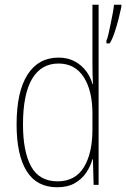

<svg xmlns="http://www.w3.org/2000/svg" viewBox="-20 -780 532 810"><path d="M221 10Q135 10 92.5 -58Q50 -126 50 -255Q50 -393 96 -465Q142 -537 227 -537Q267 -537 296.5 -520.5Q326 -504 344.5 -478.5Q363 -453 370 -425H372Q371 -448 370.5 -469Q370 -490 370 -511V-760H396V0H375L372 -108H370Q362 -79 344 -52Q326 -25 296 -7.5Q266 10 221 10ZM223 -15Q297 -15 333.5 -74Q370 -133 370 -234V-300Q370 -398 333 -455Q296 -512 227 -512Q154 -512 115.5 -447.5Q77 -383 77 -255Q77 -140 111.5 -77.5Q146 -15 223 -15ZM492 -751Q488 -731 480.5 -701.5Q473 -672 463.5 -643.5Q454 -615 443 -597H429V-609Q433 -616 437.5 -636Q442 -656 447 -680Q452 -704 456 -726Q460 -748 461 -760H492Z"/></svg>

Font: Noto Sans Lao Looped Condensed Thin
Style: Regular
Weight: 100
Width: 3
Designer: Mark Frömberg, Ben Mitchell
Foundry: The Fontpad Ltd
Version: Version 1.002; ttfautohint (v1.8.4.7-5d5b)